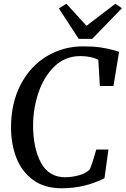

<svg xmlns="http://www.w3.org/2000/svg" viewBox="-20 -999 672 1027"><path d="M410 -699Q328 -699 271 -643.5Q214 -588 185.5 -502.5Q157 -417 157 -329Q157 -207 199 -129Q241 -51 328 -51Q365 -51 403 -61.5Q441 -72 461 -94Q474 -125 495 -199H560L539 -46Q434 8 310 8Q216 8 155 -38Q94 -84 66.5 -157.5Q39 -231 39 -317Q39 -447 90 -545.5Q141 -644 229 -697.5Q317 -751 425 -751Q481 -751 516.5 -745.5Q552 -740 572.5 -734.5Q593 -729 598 -728L617 -722L587 -539H514L506 -679Q468 -699 410 -699ZM335 -979 443 -861 597 -979 632 -955 473 -791H401L295 -954Z"/></svg>

Font: Koeln Type Serif
Style: Italic
Weight: 400
Italic angle: -8°
Designer: Eben Sorkin
Foundry: Eben Sorkin
Version: Version 2.002